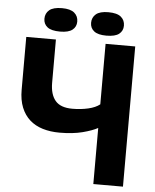

<svg xmlns="http://www.w3.org/2000/svg" viewBox="-58 -907 773 955"><g transform="rotate(5 328.5 -429.0)"><path d="M196 -700V-484Q196 -426 222 -395Q248 -364 307 -364Q349 -364 386 -372.5Q423 -381 444 -398V-700H592V0H444V-280Q417 -265 368.5 -252.5Q320 -240 254 -240Q208 -240 170 -251.5Q132 -263 105 -287Q78 -311 63 -348Q48 -385 48 -436V-700ZM130 -798Q130 -825 149.5 -841.5Q169 -858 213 -858Q255 -858 274.5 -841.5Q294 -825 294 -798Q294 -772 274.5 -756.5Q255 -741 213 -741Q169 -741 149.5 -756.5Q130 -772 130 -798ZM363 -798Q363 -825 382.5 -841.5Q402 -858 444 -858Q488 -858 507.5 -841.5Q527 -825 527 -798Q527 -772 507.5 -756.5Q488 -741 444 -741Q402 -741 382.5 -756.5Q363 -772 363 -798Z"/></g></svg>

Font: PT Sans Caption
Style: Bold
Weight: 700
Designer: A.Korolkova, O.Umpeleva, V.Yefimov
Foundry: ParaType Ltd
Version: Version 2.003W OFL